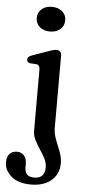

<svg xmlns="http://www.w3.org/2000/svg" viewBox="-87 -732 451 1000"><g transform="rotate(5 139.0 -232.0)"><path d="M143 -569.5Q110 -569.5 89.5 -587.5Q69 -605.5 69 -634.5Q69 -662.5 89.5 -680.5Q110 -698.5 143 -698.5Q176.5 -698.5 197.2 -680.5Q218 -662.5 218 -634.5Q218 -605.5 197.2 -587.5Q176.5 -569.5 143 -569.5ZM212.5 -74Q212.5 -42.5 224.2 -12Q236 18.5 248 49Q260 79.5 260 110Q260 165.5 220.5 199.2Q181 233 115 233Q47 233 11 201.5Q-25 170 -25 128.5Q-25 99 -10.5 84Q4 69 28 69Q51 69 64.8 85Q78.5 101 78.5 127.5V146.5Q78.5 196 128 195.5Q183.5 195.5 183.5 137Q183.5 114 172 91.5Q160.5 69 145.2 46.5Q130 24 118.2 0.5Q106.5 -23 106.5 -47.5V-366.5Q106.5 -391 88 -394L55.5 -395.5Q38 -399.5 38 -414Q38 -429 60.5 -437L139.5 -465Q155 -470.5 165.8 -473.8Q176.5 -477 185.5 -477Q212.5 -477 212.5 -448.5Z"/></g></svg>

Font: Fraunces 9pt Soft
Style: Regular
Weight: 400
Version: Version 1.000;[0bf87f6ff]